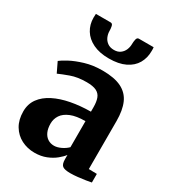

<svg xmlns="http://www.w3.org/2000/svg" viewBox="-195 -921 947 1044"><g transform="rotate(30 278.0 -399.5)"><path d="M184.5 11Q139.5 11 102 -8.2Q64.5 -27.5 42.2 -64.5Q20 -101.5 20 -154Q20 -200.5 45 -234.8Q70 -269 114 -291.2Q158 -313.5 215.8 -324.5Q273.5 -335.5 339.5 -336V-363.5Q339.5 -398 331.2 -420Q323 -442 301.5 -452.8Q280 -463.5 239.5 -463.5Q183 -463.5 141 -448.2Q99 -433 75 -422L45 -484.5Q58 -495.5 92 -513.8Q126 -532 175.2 -546.8Q224.5 -561.5 283 -561.5Q358 -561.5 402.2 -539.5Q446.5 -517.5 466 -473.2Q485.5 -429 485.5 -361V-60L536.5 -59V-5Q525 -2.5 503 1Q481 4.5 455.8 7.2Q430.5 10 409 10Q373 10 359.8 -0.2Q346.5 -10.5 346.5 -41.5V-68.5Q335 -52.5 312.2 -33.8Q289.5 -15 257.2 -2Q225 11 184.5 11ZM257.5 -75Q277 -75 300 -85.8Q323 -96.5 339.5 -113V-276.5Q283 -276.5 248 -262Q213 -247.5 197.2 -223.5Q181.5 -199.5 181.5 -170.5Q181.5 -140 191 -118.8Q200.5 -97.5 217.8 -86.2Q235 -75 257.5 -75ZM189.5 -810Q201.5 -810 204.5 -795.2Q207.5 -780.5 207.5 -766Q207.5 -748 215 -730.2Q222.5 -712.5 238.5 -700.8Q254.5 -689 279.5 -689Q303.5 -689 319 -700.8Q334.5 -712.5 341.8 -730.2Q349 -748 349 -766Q349 -780.5 352.2 -795.2Q355.5 -810 367 -810H459.5Q460.5 -805.5 460.5 -798Q460.5 -790.5 460.5 -786Q460.5 -743 440.8 -708.8Q421 -674.5 380.5 -654.8Q340 -635 278.5 -635Q219.5 -635 178.8 -654.8Q138 -674.5 117 -708.8Q96 -743 96 -786Q96 -792 96.5 -798Q97 -804 97 -810Z"/></g></svg>

Font: Merriweather 36pt ExtraBold
Style: Regular
Weight: 800
Designer: Eben Sorkin
Foundry: Eben Sorkin
Version: Version 2.100